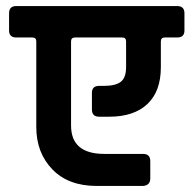

<svg xmlns="http://www.w3.org/2000/svg" viewBox="-20 -643 640 635"><path d="M34 -623H566Q590 -623 590 -599V-542Q590 -519 566 -519H525Q512 -519 512 -506V-421Q512 -341 467.5 -299Q423 -257 341 -257H308Q284 -257 284 -281V-336Q284 -359 308 -359H324Q362 -359 379.5 -372.5Q397 -386 397 -421V-506Q397 -519 384 -519H228Q215 -519 215 -506V-228Q215 -134 325 -134H453Q477 -134 477 -110V-53Q477 -30 453 -28H300Q206 -28 153 -83Q100 -138 100 -223V-506Q100 -519 87 -519H34Q10 -519 10 -542V-599Q10 -623 34 -623Z"/></svg>

Font: RajdhaniMono
Style: Bold
Weight: 700
Monospace: yes
Designer: Satya Rajpurohit, Jyotish Sonowal
Foundry: Indian Type Foundry
Version: Version 1.201;PS 1.0;hotconv 1.0.78;makeotf.lib2.5.61930; tt